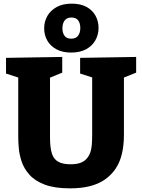

<svg xmlns="http://www.w3.org/2000/svg" viewBox="-20 -1019 779 1052"><path d="M419 -702 726 -707V-621L641 -587L659 -629V-280Q659 -223 648 -176.5Q637 -130 613.5 -95Q590 -60 555 -35.5Q520 -11 472.5 1Q425 13 364 13Q279 13 225 -7.5Q171 -28 141 -62Q111 -96 98.5 -134Q86 -172 83 -207Q80 -242 80 -266V-629L99 -588L13 -616V-702L321 -707V-621L238 -587L254 -629V-266Q254 -239 256.5 -216.5Q259 -194 265 -176Q271 -158 283.5 -145Q296 -132 316.5 -125.5Q337 -119 367 -119Q398 -119 418.5 -126Q439 -133 452.5 -147Q466 -161 473.5 -180.5Q481 -200 483 -225Q485 -250 485 -280V-629L500 -590L419 -616ZM370 -731Q322 -731 289 -749Q256 -767 239 -797Q222 -827 222 -864Q222 -901 239.5 -931.5Q257 -962 290.5 -980.5Q324 -999 373 -999Q421 -999 453.5 -981.5Q486 -964 503 -933.5Q520 -903 520 -866Q520 -830 503 -799Q486 -768 452.5 -749.5Q419 -731 370 -731ZM370 -807Q396 -807 408 -823.5Q420 -840 420 -866Q420 -891 408.5 -907Q397 -923 371 -923Q346 -923 334 -906.5Q322 -890 322 -864Q322 -839 333.5 -823Q345 -807 370 -807Z"/></svg>

Font: Bitter Thin ExtraBold
Style: Regular
Weight: 800
Version: Version 3.020